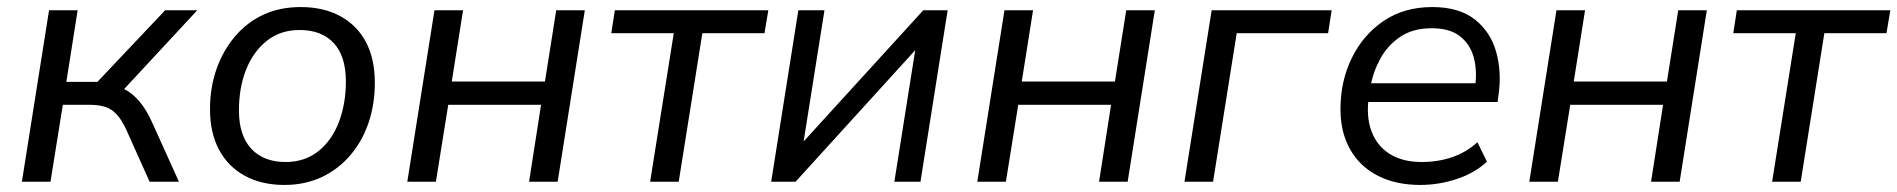

<svg xmlns="http://www.w3.org/2000/svg" viewBox="-20 -515 5376 544"><path d="M42 0 119 -486H200L168 -283H256L448 -486H539L320 -250L291 -273Q315 -272 336 -260.5Q357 -249 376 -226.5Q395 -204 412 -166L487 0H404L338 -147Q325 -175 311 -190.5Q297 -206 278.5 -212Q260 -218 236 -218H158L123 0Z M786 9Q721 9 673.5 -17Q626 -43 600.5 -91Q575 -139 575 -205Q575 -267 593.5 -319.5Q612 -372 646 -412Q680 -452 726.5 -473.5Q773 -495 832 -495Q897 -495 944.5 -469Q992 -443 1017 -395.5Q1042 -348 1042 -281Q1042 -219 1024 -166.5Q1006 -114 972 -74.5Q938 -35 891 -13Q844 9 786 9ZM789 -56Q844 -56 882.5 -87Q921 -118 940.5 -170Q960 -222 960 -284Q960 -356 925.5 -393Q891 -430 829 -430Q774 -430 735.5 -399Q697 -368 677 -317Q657 -266 657 -202Q657 -131 692 -93.5Q727 -56 789 -56Z M1134 0 1211 -486H1292L1260 -284H1524L1556 -486H1637L1560 0H1479L1513 -218H1250L1215 0Z M1822 0 1889 -421H1712L1722 -486H2157L2146 -421H1970L1903 0Z M2165 0 2242 -486H2316L2251 -77H2223L2596 -486H2665L2588 0H2514L2579 -410H2607L2234 0Z M2749 0 2826 -486H2907L2875 -284H3139L3171 -486H3252L3175 0H3094L3128 -218H2865L2830 0Z M3336 0 3413 -486H3753L3743 -421H3484L3417 0Z M4004 9Q3935 9 3884 -17Q3833 -43 3805.5 -91.5Q3778 -140 3778 -206Q3778 -285 3810 -350.5Q3842 -416 3900 -455.5Q3958 -495 4038 -495Q4114 -495 4158.5 -460Q4203 -425 4219 -368.5Q4235 -312 4226 -247L4223 -226H3841L3849 -279H4177L4159 -266Q4166 -313 4156 -351Q4146 -389 4117 -412Q4088 -435 4037 -435Q3983 -435 3947 -410.5Q3911 -386 3890.5 -348Q3870 -310 3863 -269L3859 -245Q3850 -188 3865 -145.5Q3880 -103 3916.5 -79.5Q3953 -56 4008 -56Q4054 -56 4094 -69.5Q4134 -83 4166 -112L4193 -57Q4159 -25 4108 -8Q4057 9 4004 9Z M4313 0 4390 -486H4471L4439 -284H4703L4735 -486H4816L4739 0H4658L4692 -218H4429L4394 0Z M5001 0 5068 -421H4891L4901 -486H5336L5325 -421H5149L5082 0Z"/></svg>

Font: Nunito Sans 12pt
Style: Italic
Weight: 400
Italic angle: -9°
Designer: Vernon Adams
Foundry: Vernon Adams
Version: Version 3.101;gftools[0.9.27]